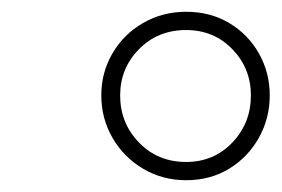

<svg xmlns="http://www.w3.org/2000/svg" viewBox="-20 -755 478 326"><path d="M296 -449Q256 -449 223 -468.5Q190 -488 171 -521Q152 -554 152 -593Q152 -632 171 -664.5Q190 -697 223 -716Q256 -735 296 -735Q337 -735 369 -716Q401 -697 419.5 -664.5Q438 -632 438 -593Q438 -554 419.5 -521Q401 -488 369 -468.5Q337 -449 296 -449ZM296 -480Q343 -480 374.5 -513Q406 -546 406 -593Q406 -639 374.5 -671.5Q343 -704 296 -704Q248 -704 216 -671.5Q184 -639 184 -593Q184 -546 216 -513Q248 -480 296 -480Z"/></svg>

Font: Instrument Serif
Style: Italic
Weight: 400
Italic angle: -13°
Designer: Rodrigo Fuenzalida
Foundry: fragTYPE
Version: Version 1.000; ttfautohint (v1.8.4.7-5d5b);gftools[0.9.27]